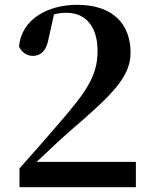

<svg xmlns="http://www.w3.org/2000/svg" viewBox="-20 -777 634 797"><path d="M61 0H544V-105H132C184 -154 235 -202 266 -229C440 -379 522 -455 522 -558C522 -676 450 -757 300 -757C178 -757 69 -697 59 -584C69 -561 91 -545 116 -545C144 -545 172 -560 182 -618L204 -717C221 -722 238 -724 255 -724C337 -724 385 -666 385 -565C385 -463 338 -396 230 -271C181 -214 122 -146 61 -78Z"/></svg>

Font: Noto Serif KR
Style: Bold
Weight: 700
Designer: Ryoko NISHIZUKA 西塚涼子 (kana & ideographs); Frank Grießhammer (Latin, Greek & Cyrillic); Wenlong ZHANG 张文龙 (bopomofo); San
Foundry: Adobe
Version: Version 2.001;hotconv 1.1.0;makeotfexe 2.6.0